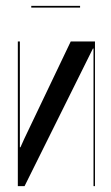

<svg xmlns="http://www.w3.org/2000/svg" viewBox="-20 -637 380 657"><path d="M254 -617H87V-611H254ZM222 -495 63 -162 50 -133H48V-495H41V0H64L298 -471H300V0H305V-495Z"/></svg>

Font: Moniqa SemBd Display
Style: Regular
Weight: 600
Designer: Rajesh Rajput
Foundry: Rajesh Rajput
Version: Version 1.000